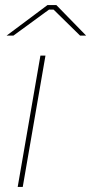

<svg xmlns="http://www.w3.org/2000/svg" viewBox="-20 -740 361 760"><path d="M140 -520H160L70 0H50ZM297 -599 192 -702H174L33 -599H6L168 -720H203L321 -599Z"/></svg>

Font: Fixel Italic Variable Display Thin
Style: Italic
Weight: 100
Italic angle: -10°
Designer: AlfaBravo + MacPaw
Foundry: Kyrylo Tkachov, Marchela Mozhyna, Serhii Makarenko, Maria Weinstein, Zakhar Kryvoshyya
Version: Version 1.210;Glyphs 3.2 (3217)